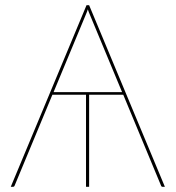

<svg xmlns="http://www.w3.org/2000/svg" viewBox="-20 -720 677 740"><path d="M450.5 -365 326.5 -663Q324 -668.5 322.2 -673.5Q320.5 -678.5 318.5 -684Q316.5 -678.5 314.8 -673.5Q313 -668.5 310.5 -663L186.5 -365ZM615.5 0H606.5Q602 0 600.5 -5L455 -355H323.5V0H311.5V-355H182L36.5 -5Q35 0 29.5 0H21.5L313.5 -700H323.5Z"/></svg>

Font: Lato 2
Style: Regular
Weight: 100
Designer: Lukasz Dziedzic with Adam Twardoch and Botio Nikoltchev
Foundry: tyPoland Lukasz Dziedzic
Version: Version 2.015; 2015-08-06; http://www.latofonts.com/